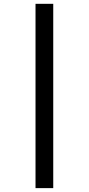

<svg xmlns="http://www.w3.org/2000/svg" viewBox="-20 -889 462 1000"><path d="M165 90.8V-869.1H257.3V90.8Z"/></svg>

Font: HaufeMerriweather
Style: Regular
Weight: 400
Designer: Eben Sorkin ( eben@eyebytes.com )
Foundry: Eben Sorkin
Version: Version 1.56